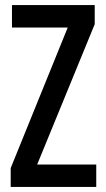

<svg xmlns="http://www.w3.org/2000/svg" viewBox="-20 -734 416 754"><path d="M358 0H22V-74L246 -626H27V-714H352V-639L126 -88H358Z"/></svg>

Font: Noto Sans Tamil ExtraCondensed Medium
Style: Regular
Weight: 500
Width: 2
Designer: Jelle Bosma - Monotype Design Team
Foundry: Monotype Imaging Inc.
Version: Version 2.004; ttfautohint (v1.8.4.7-5d5b)